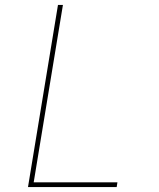

<svg xmlns="http://www.w3.org/2000/svg" viewBox="-20 -755 640 775"><path d="M93 0 214 -735H234L116 -19H454L451 0Z"/></svg>

Font: Iosevka Aile Thin Oblique
Style: Regular
Weight: 100
Italic angle: -9°
Designer: Belleve Invis
Foundry: Belleve Invis
Version: Version 31.1.0; ttfautohint (v1.8.4)